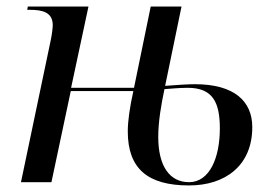

<svg xmlns="http://www.w3.org/2000/svg" viewBox="-20 -556 833 586"><path d="M557 10C668 10 750 -51 750 -168C750 -247 695 -299 575 -299C556 -299 521 -297 484 -294L534 -536H440L389 -288H197L250 -536H65L63 -526H71C109 -526 141 -519 141 -479C141 -473 139 -453 135 -434L44 0H137L196 -278H387C376 -228 370 -187 370 -155C370 -41 431 10 557 10ZM557 0C497 0 463 -50 463 -138C463 -185 472 -237 482 -284C498 -285 527 -288 553 -288C629 -288 651 -244 651 -164C651 -75 620 0 557 0Z"/></svg>

Font: Noto Serif Display
Style: Italic
Weight: 400
Italic angle: -12°
Designer: Monotype Design Team
Foundry: Monotype Imaging Inc.
Version: Version 2.009